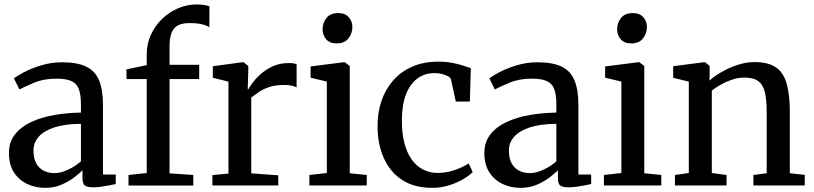

<svg xmlns="http://www.w3.org/2000/svg" viewBox="-20 -850 3732 880"><path d="M187.5 11Q143 11 105.2 -6.5Q67.5 -24 44.2 -59.5Q21 -95 21 -149Q21 -199 48.5 -234Q76 -269 122.8 -290.8Q169.5 -312.5 228.5 -322.8Q287.5 -333 351 -334V-370.5Q351 -415 341.5 -441Q332 -467 307.8 -478.2Q283.5 -489.5 238.5 -489.5Q180.5 -489.5 137 -471.2Q93.5 -453 69 -440L44 -490.5Q54.5 -500 87.5 -517.8Q120.5 -535.5 167 -550Q213.5 -564.5 265 -564.5Q334.5 -564.5 375.5 -544.5Q416.5 -524.5 434.2 -481.2Q452 -438 452 -369V-50H510.5V-6.5Q499.5 -4 481.5 -0.5Q463.5 3 443.5 5.8Q423.5 8.5 406.5 8.5Q380 8.5 369 0.5Q358 -7.5 358 -37V-69.5Q346 -57 321.5 -38Q297 -19 263 -4Q229 11 187.5 11ZM230.5 -56.5Q258 -56.5 291.8 -72.2Q325.5 -88 351 -110.5V-282.5Q277 -282 228.8 -266Q180.5 -250 157 -222.8Q133.5 -195.5 133.5 -160.5Q133.5 -124 146.2 -101Q159 -78 181 -67.2Q203 -56.5 230.5 -56.5Z M569 0.5V-48L652.5 -57V-487.5H560L559.5 -532L652.5 -551.5V-600.5Q652.5 -649 671.5 -690.5Q690.5 -732 722.8 -763.2Q755 -794.5 796 -812Q837 -829.5 881 -829.5Q905 -829.5 918.2 -826.8Q931.5 -824 940 -821L939.5 -725Q930.5 -732.5 906.2 -738.5Q882 -744.5 849 -744Q817 -744.5 796.8 -734.2Q776.5 -724 766.8 -700.5Q757 -677 757 -636.5V-553H893V-487.5H757V-55.5L866 -48V0.5Z M953.5 0V-47.5L1027 -54.5V-476L955.5 -493.5V-546.5L1093 -565H1096.5L1118 -547.5V-528.5L1115.5 -440.5H1118Q1122.5 -449 1136.2 -468.5Q1150 -488 1173.5 -509.2Q1197 -530.5 1229.5 -545.8Q1262 -561 1303 -561Q1317.5 -561 1325.8 -559.5Q1334 -558 1339.5 -556V-449Q1333.5 -453.5 1318.8 -457Q1304 -460.5 1280.5 -460.5Q1240.5 -460.5 1212.2 -450.5Q1184 -440.5 1164.8 -427.2Q1145.5 -414 1131.5 -403V-55.5L1255.5 -46.5V0Z M1398 0V-48L1478 -57V-476L1403.5 -494V-545.5L1557 -565H1560L1583 -547.5V-56L1661 -48V0ZM1522.5 -651Q1491 -651 1474.8 -670.2Q1458.5 -689.5 1458.5 -716Q1458.5 -745 1476.2 -767.5Q1494 -790 1530 -790H1531Q1562 -790 1578.5 -771.2Q1595 -752.5 1595 -726Q1595 -697 1577 -674Q1559 -651 1523.5 -651Z M1961 11Q1877.5 11 1822 -26Q1766.5 -63 1738.5 -127Q1710.5 -191 1710.5 -270.5Q1710 -332.5 1728 -386.2Q1746 -440 1781.5 -480.8Q1817 -521.5 1869.2 -544.5Q1921.5 -567.5 1989.5 -567.5Q2023.5 -567.5 2052.2 -562Q2081 -556.5 2102.8 -549.2Q2124.5 -542 2138 -537.5L2133.5 -384.5H2069L2047 -486Q2045 -494 2033.5 -500.5Q2022 -507 2005.5 -511Q1989 -515 1971.5 -515Q1927 -515 1893.5 -490.5Q1860 -466 1841.2 -418.5Q1822.5 -371 1822 -300.5Q1821.5 -239 1833.8 -193.2Q1846 -147.5 1868 -117.5Q1890 -87.5 1920 -72.5Q1950 -57.5 1985 -57.5Q2015 -57.5 2042 -64.2Q2069 -71 2091 -81Q2113 -91 2128 -101L2146.5 -61.5Q2130 -44.5 2101.2 -27.8Q2072.5 -11 2036 0Q1999.5 11 1961 11Z M2366.5 11Q2322 11 2284.2 -6.5Q2246.5 -24 2223.2 -59.5Q2200 -95 2200 -149Q2200 -199 2227.5 -234Q2255 -269 2301.8 -290.8Q2348.5 -312.5 2407.5 -322.8Q2466.5 -333 2530 -334V-370.5Q2530 -415 2520.5 -441Q2511 -467 2486.8 -478.2Q2462.5 -489.5 2417.5 -489.5Q2359.5 -489.5 2316 -471.2Q2272.5 -453 2248 -440L2223 -490.5Q2233.5 -500 2266.5 -517.8Q2299.5 -535.5 2346 -550Q2392.5 -564.5 2444 -564.5Q2513.5 -564.5 2554.5 -544.5Q2595.5 -524.5 2613.2 -481.2Q2631 -438 2631 -369V-50H2689.5V-6.5Q2678.5 -4 2660.5 -0.5Q2642.5 3 2622.5 5.8Q2602.5 8.5 2585.5 8.5Q2559 8.5 2548 0.5Q2537 -7.5 2537 -37V-69.5Q2525 -57 2500.5 -38Q2476 -19 2442 -4Q2408 11 2366.5 11ZM2409.5 -56.5Q2437 -56.5 2470.8 -72.2Q2504.5 -88 2530 -110.5V-282.5Q2456 -282 2407.8 -266Q2359.5 -250 2336 -222.8Q2312.5 -195.5 2312.5 -160.5Q2312.5 -124 2325.2 -101Q2338 -78 2360 -67.2Q2382 -56.5 2409.5 -56.5Z M2748 0V-48L2828 -57V-476L2753.5 -494V-545.5L2907 -565H2910L2933 -547.5V-56L3011 -48V0ZM2872.5 -651Q2841 -651 2824.8 -670.2Q2808.5 -689.5 2808.5 -716Q2808.5 -745 2826.2 -767.5Q2844 -790 2880 -790H2881Q2912 -790 2928.5 -771.2Q2945 -752.5 2945 -726Q2945 -697 2927 -674Q2909 -651 2873.5 -651Z M3137 -57V-476L3065.5 -493.5V-546.5L3207.5 -565H3211.5L3232.5 -547.5V-506L3231.5 -480.5Q3253 -500 3286.5 -519.5Q3320 -539 3359.5 -552.2Q3399 -565.5 3438 -565.5Q3501 -565.5 3536 -541.5Q3571 -517.5 3585.5 -467Q3600 -416.5 3600 -337.5V-56L3668.5 -48.5V0H3433V-48L3494 -56V-337Q3494 -391 3486 -426Q3478 -461 3455.8 -477.8Q3433.5 -494.5 3390.5 -494.5Q3364 -494.5 3336.8 -485.5Q3309.5 -476.5 3285 -462.8Q3260.5 -449 3242.5 -435V-57L3310 -48V0H3073.5V-48Z"/></svg>

Font: Merriweather 24pt
Style: Regular
Weight: 400
Designer: Eben Sorkin
Foundry: Eben Sorkin
Version: Version 2.100